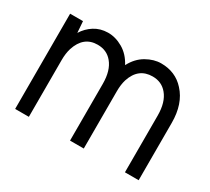

<svg xmlns="http://www.w3.org/2000/svg" viewBox="-97 -614 848 775"><g transform="rotate(30 327.0 -227.0)"><path d="M614.7 0H550.8V-264.2Q550.8 -326.7 522.5 -360.4Q497.1 -391.1 455.1 -391.1Q388.7 -391.1 366.2 -321.8Q358.9 -298.3 358.9 -267.1V0H294.9V-264.2Q294.9 -326.7 266.6 -360.4Q241.2 -391.1 198.7 -391.1Q133.3 -391.1 110.4 -319.8Q103 -295.9 103 -264.2V0H39.1V-443.8H99.1L103 -391.1Q120.1 -418.9 147.5 -436.3Q174.8 -453.6 210 -454.1Q245.1 -454.6 279.5 -434.8Q314 -415 335 -375Q356 -415 390.4 -434.6Q424.8 -454.1 458.3 -454.1Q491.7 -454.1 519 -442.4Q546.4 -430.7 567.4 -407.2Q614.7 -356 614.7 -267.1Z"/></g></svg>

Font: Meera
Style: Regular
Weight: 400
Designer: Hussain KH and Suresh P for Swathanthra Malayalam Computing (SMC)
Version: 7.0.0+20160512